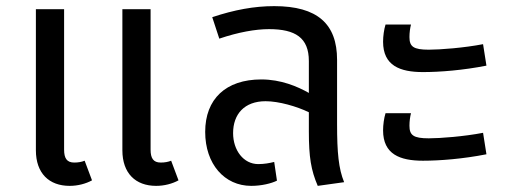

<svg xmlns="http://www.w3.org/2000/svg" viewBox="-20 -594 1657 626"><path d="M489 12C516 12 542 5 562 -6L538 -70C528 -66 517 -64 504 -64C480 -64 471 -78 471 -106V-564H379V-104C379 -29 422 12 489 12ZM97 -104C97 -29 140 12 207 12C234 12 260 5 280 -6L256 -70C246 -66 235 -64 222 -64C198 -64 189 -78 189 -106V-564H97Z M799 12C833 12 865 4 883 -5L874 -66C858 -62 841 -59 822 -59C774 -59 740 -104 740 -160C740 -222 777 -264 846 -264C889 -264 948 -247 987 -228V-165C987 -82 994 -39 1016 12L1102 0C1084 -44 1079 -96 1079 -189V-399C1079 -516 1015 -574 874 -574C809 -574 744 -562 672 -538L695 -468C757 -489 813 -499 857 -499C943 -499 987 -471 987 -395V-291C950 -312 896 -335 832 -335C716 -335 649 -271 649 -164C649 -59 712 12 799 12Z M1359 -70C1414 -70 1490 -76 1566 -91L1555 -161C1493 -149 1415 -143 1378 -143C1328 -143 1315 -153 1315 -184C1315 -199 1317 -213 1320 -225H1237C1232 -209 1229 -187 1229 -169C1229 -91 1284 -70 1359 -70ZM1229 -458C1229 -380 1284 -359 1359 -359C1414 -359 1490 -365 1566 -380L1555 -450C1493 -438 1415 -432 1378 -432C1328 -432 1315 -442 1315 -473C1315 -488 1317 -502 1320 -514H1237C1232 -498 1229 -476 1229 -458Z"/></svg>

Font: FiraGO Unicode
Style: Regular
Weight: 400
Designer: bBox Type
Foundry: bBox Type GmbH
Version: Version 1.001;PS 001.001;hotconv 1.0.88;makeotf.lib2.5.64775